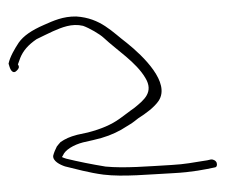

<svg xmlns="http://www.w3.org/2000/svg" viewBox="-107 -682 976 832"><g transform="rotate(-5 381.0 -266.5)"><path d="M-53 -431C-49 -412 -38 -398 -23 -412C-16 -418 -8 -425 -16 -438C-12 -447 -8 -456 -3 -466C12 -495 35 -518 74 -540C99 -550 124 -559 148 -568C187 -581 232 -596 280 -580C306 -568 348 -539 365 -520C418 -461 495 -403 529 -332C561 -267 515 -237 471 -207C448 -194 425 -178 402 -165C365 -143 320 -128 261 -118L214 -112C179 -106 161 -99 139 -87C132 -81 127 -75 121 -69C114 -58 106 -43 102 -31C97 -8 128 11 149 20C191 34 252 57 312 70C397 88 510 86 614 90C695 93 753 86 794 81C804 81 807 72 805 62C803 52 791 45 782 45C769 47 764 48 741 49C708 51 669 56 609 54C508 51 405 51 324 36C265 21 207 4 157 -13C150 -16 145 -18 140 -21C140 -24 142 -26 144 -28C155 -51 194 -70 236 -77L280 -83C333 -90 369 -101 405 -117L447 -138C461 -145 472 -153 483 -160C518 -178 557 -202 578 -228C636 -302 529 -426 462 -490C404 -542 359 -607 254 -623C197 -629 153 -613 112 -599C55 -580 19 -559 -4 -532C-23 -508 -47 -475 -56 -445Z"/></g></svg>

Font: Stray Cat
Style: SuExtOpObl
Weight: 400
Version: Version 1.0